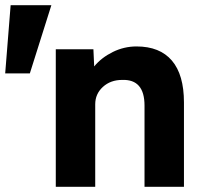

<svg xmlns="http://www.w3.org/2000/svg" viewBox="-108 -720 793 740"><path d="M-88 -437 -67 -700H90L7 -437ZM107 0V-530H252L255 -464Q283 -498 326.5 -519.5Q370 -541 418 -541Q508 -541 554.5 -486.5Q601 -432 601 -325V0H449V-313Q449 -415 363 -412Q318 -412 288.5 -385Q259 -358 259 -318V0Z"/></svg>

Font: Readex Pro bold
Style: Bold
Weight: 700
Designer: Bonnie Shaver-Troup, Thomas Jockin
Foundry: Lexend
Version: Version 1.200; ttfautohint (v1.8.3)